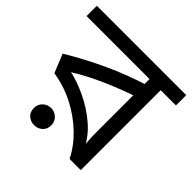

<svg xmlns="http://www.w3.org/2000/svg" viewBox="-170 -776 936 936"><g transform="rotate(45 298.0 -308.0)"><path d="M606 -622V-551H501V0H424Q394 -60 341.5 -110.5Q289 -161 221 -196Q153 -231 76 -243L37 -339Q133 -397 235.5 -444Q338 -491 447 -524L424 -482V-551H-10V-622ZM424 -474 445 -446Q369 -421 285 -384.5Q201 -348 130 -304Q184 -292 245 -263Q306 -234 358 -190Q410 -146 438 -88H429Q427 -111 425.5 -134Q424 -157 424 -189ZM185 6Q160 6 142.5 -10Q125 -26 125 -52Q125 -78 142.5 -95Q160 -112 185 -112Q210 -112 227.5 -95Q245 -78 245 -52Q245 -26 227.5 -10Q210 6 185 6Z"/></g></svg>

Font: lbangla25
Style: Book
Weight: 400
Designer: Jelle Bosma - Monotype Design Team
Foundry: Monotype Imaging Inc.
Version: Version 2.003